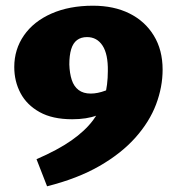

<svg xmlns="http://www.w3.org/2000/svg" viewBox="-20 -505 620 673"><path d="M145 148 108 53Q182 21 230 -12.5Q278 -46 306.5 -84Q335 -122 346.5 -164.5Q358 -207 358 -256Q359 -315 339.5 -345Q320 -375 285 -375Q264 -375 250 -364.5Q236 -354 229.5 -332.5Q223 -311 223 -279Q224 -248 231.5 -225Q239 -202 255.5 -189.5Q272 -177 298 -177Q322 -177 350 -187.5Q378 -198 402 -219L431 -180Q408 -157 382 -135.5Q356 -114 320 -100.5Q284 -87 233 -87Q164 -87 119 -112Q74 -137 52 -178.5Q30 -220 30 -270Q30 -332 64 -381Q98 -430 160.5 -457.5Q223 -485 306 -485Q379 -485 433.5 -458Q488 -431 519 -380.5Q550 -330 550 -261Q550 -200 527 -139Q504 -78 454.5 -22.5Q405 33 328.5 77Q252 121 145 148Z"/></svg>

Font: Ysabeau SC Black
Style: Regular
Weight: 900
Designer: Christian Thalmann (Catharsis Fonts)
Version: Version 2.001;gftools[0.9.30]; featfreeze: smcp